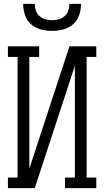

<svg xmlns="http://www.w3.org/2000/svg" viewBox="-20 -975 540 995"><path d="M21 0V-55H71V-680H21V-735H183V-680H132V-101L340 -735H479V-680H429V-55H479V0H317V-55H368V-634L160 0ZM250 -815Q221 -815 192 -822.5Q163 -830 141 -849.5Q119 -869 109.5 -897.5Q100 -926 100 -955H160Q160 -937 166 -920Q172 -903 185 -891.5Q198 -880 215 -875Q232 -870 250 -870Q268 -870 285 -875Q302 -880 315 -891.5Q328 -903 334 -920Q340 -937 340 -955H400Q400 -926 390.5 -897.5Q381 -869 359 -849.5Q337 -830 308 -822.5Q279 -815 250 -815Z"/></svg>

Font: Iosevka Slab Light
Style: Regular
Weight: 300
Monospace: yes
Designer: Belleve Invis
Foundry: Belleve Invis
Version: Version 11.1.0; ttfautohint (v1.8.3)